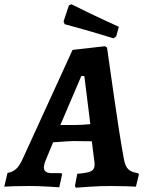

<svg xmlns="http://www.w3.org/2000/svg" viewBox="-59 -869 682 897"><path d="M586 -60 590 -54 576 3Q563 2 528.5 1Q494 0 458 0Q407 0 358 3.5Q309 7 295 8L291 0L302 -57Q351 -61 367 -69.5Q383 -78 383 -100Q383 -107 382 -114.5Q381 -122 380 -129L370 -209L283 -210Q267 -210 189 -204L156 -124Q146 -100 146 -87Q146 -73 155.5 -66.5Q165 -60 185 -60H228L231 -54L218 6Q205 5 161 2.5Q117 0 78 0Q38 0 5 1Q-28 2 -39 3L-24 -61Q0 -65 16.5 -80Q33 -95 48 -129L280 -636L431 -653L441 -647Q449 -591 474 -415.5Q499 -240 519 -130Q525 -94 539.5 -79Q554 -64 586 -60ZM291 -285Q321 -285 363 -289L335 -514H321L223 -285ZM263 -844 275 -849Q294 -839 361.5 -806.5Q429 -774 496 -744L484 -699L471 -690Q400 -712 331.5 -731.5Q263 -751 243 -756L238 -769Z"/></svg>

Font: Alegreya SC
Style: Bold Italic
Weight: 700
Italic angle: -7°
Designer: Juan Pablo del Peral
Foundry: Huerta Tipografica
Version: Version 2.007; ttfautohint (v1.6)